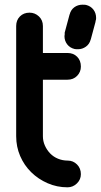

<svg xmlns="http://www.w3.org/2000/svg" viewBox="-20 -789 430 819"><path d="M277 -728V-727Q282 -747 297 -758Q312 -769 332 -769Q342 -769 347 -768Q367 -763 378.5 -748Q390 -733 390 -712Q390 -709 389.5 -705.5Q389 -702 387 -697L388 -698L367 -620V-621Q362 -601 346.5 -590Q331 -579 313 -579Q302 -579 298 -580Q278 -585 266.5 -600Q255 -615 255 -635Q255 -637 255.5 -638.5Q256 -640 256 -642V-650ZM49 -678Q49 -703 65 -719Q81 -735 106 -735Q129 -735 146 -719Q163 -703 163 -678V-563H268Q293 -563 309 -547Q325 -531 325 -505Q325 -482 309 -465.5Q293 -449 268 -449H163V-208Q163 -187 171.5 -168Q180 -149 194 -134.5Q208 -120 227.5 -112Q247 -104 269 -104Q292 -104 308.5 -87.5Q325 -71 325 -46Q325 -23 308 -6.5Q291 10 268 10Q223 10 183 -7.5Q143 -25 113 -54.5Q83 -84 66 -123.5Q49 -163 49 -208Z"/></svg>

Font: VDS
Style: Bold
Weight: 700
Designer: artmaker
Foundry: artmaker
Version: Version 1.000 2009 initial release